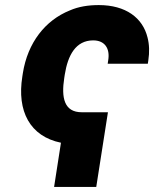

<svg xmlns="http://www.w3.org/2000/svg" viewBox="-20 -558 607 756"><path d="M68 -257C46 -120 98 -21 220 4L193 178H359L405 -116H302C232 -116 221 -174 233 -251L235 -264C247 -340 278 -399 347 -399C392 -399 414 -368 406 -320L404 -307H562L564 -320C569 -353 568 -383 561 -410C542 -488 475 -538 369 -538C328 -538 289 -532 255 -517C158 -478 89 -390 70 -270Z"/></svg>

Font: Asimov Pro
Style: UltObl
Weight: 900
Designer: Google
Version: Version 2.000980; 2014